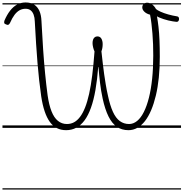

<svg xmlns="http://www.w3.org/2000/svg" viewBox="-20 -1036 1487 1556"><path d="M516 19Q432 19 383.5 -48.5Q335 -116 314 -255Q305 -318 297.5 -384.5Q290 -451 284 -524.5Q278 -598 272.5 -681.5Q267 -765 262 -862Q261 -894 252.5 -917Q244 -940 228 -952.5Q212 -965 187 -965Q161 -965 139 -953Q117 -941 98 -916Q79 -891 61 -850Q56 -840 49 -836Q42 -832 29 -838Q15 -843 14 -851Q13 -859 16 -869Q36 -916 61.5 -949Q87 -982 118.5 -999Q150 -1016 187 -1016Q230 -1016 257.5 -998Q285 -980 299.5 -947Q314 -914 316 -866Q320 -803 323 -746Q326 -689 329.5 -636.5Q333 -584 337 -535.5Q341 -487 345.5 -441Q350 -395 355 -351Q360 -307 366 -263Q377 -186 397.5 -134Q418 -82 449.5 -56.5Q481 -31 522 -31Q554 -31 580 -45Q606 -59 628.5 -88.5Q651 -118 669.5 -164.5Q688 -211 702.5 -276.5Q717 -342 727.5 -427Q738 -512 746 -619Q739 -634 734.5 -653Q730 -672 730 -687Q730 -702 734 -714Q738 -726 747 -733.5Q756 -741 769 -741Q791 -741 801.5 -723Q812 -705 812 -678Q812 -662 809.5 -647.5Q807 -633 802 -620Q808 -567 813 -522Q818 -477 824 -435.5Q830 -394 837 -351.5Q844 -309 855 -260Q872 -180 895.5 -129Q919 -78 951.5 -54.5Q984 -31 1026 -31Q1061 -31 1091.5 -56Q1122 -81 1146 -129Q1170 -177 1187 -244.5Q1204 -312 1213 -398Q1222 -484 1222 -586Q1222 -632 1220.5 -676.5Q1219 -721 1215.5 -763Q1212 -805 1207.5 -844Q1203 -883 1196 -917Q1168 -924 1150.5 -940.5Q1133 -957 1133 -976Q1133 -993 1144.5 -1003.5Q1156 -1014 1172 -1014Q1193 -1014 1212.5 -1000Q1232 -986 1244 -963Q1255 -953 1281.5 -941Q1308 -929 1343.5 -919Q1379 -909 1417 -903Q1425 -901 1428 -895.5Q1431 -890 1431 -882Q1431 -872 1425.5 -865Q1420 -858 1410 -859Q1398 -860 1380 -863Q1362 -866 1343 -870.5Q1324 -875 1306 -881Q1288 -887 1273.5 -893Q1259 -899 1252 -904Q1259 -866 1264.5 -818Q1270 -770 1272.5 -709.5Q1275 -649 1275 -575Q1275 -486 1267 -407Q1259 -328 1243 -261.5Q1227 -195 1205 -143Q1183 -91 1155 -55Q1127 -19 1093 0Q1059 19 1021 19Q967 19 927 -8.5Q887 -36 859 -93Q831 -150 812 -237Q805 -268 800 -299.5Q795 -331 791 -362.5Q787 -394 784 -426.5Q781 -459 778 -493H776Q768 -389 753.5 -306.5Q739 -224 717 -162.5Q695 -101 665.5 -61Q636 -21 598.5 -1Q561 19 516 19ZM0 490H1447V500H0ZM0 -20H1447V0H0ZM0 -505H1447V-500H0ZM0 -1010H1447V-1000H0Z"/></svg>

Font: Playwrite ES Deco Guides
Style: Regular
Weight: 400
Designer: Veronika Burian, José Scaglione
Foundry: TypeTogether
Version: Version 1.003